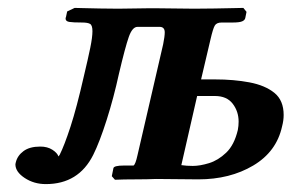

<svg xmlns="http://www.w3.org/2000/svg" viewBox="-20 -454 738 486"><path d="M281 -267Q268 -207 250 -150.5Q232 -94 216 -62Q179 12 96 12Q66 12 42.5 -3.5Q19 -19 19 -38Q19 -40 19.5 -41Q20 -42 20 -43Q24 -60 39.5 -71.5Q55 -83 82 -83Q100 -83 112.5 -75Q125 -67 128 -58Q129 -59 129.5 -60Q130 -61 131 -62Q143 -86 158.5 -133.5Q174 -181 192 -260Q203 -306 208.5 -333Q214 -360 214 -375Q214 -390 208 -393.5Q202 -397 188 -397Q165 -397 155.5 -398.5Q146 -400 146 -407Q146 -409 147 -411L150 -425L169 -434Q169 -434 188 -433.5Q207 -433 233 -432.5Q259 -432 279 -432Q296 -432 316 -432.5Q336 -433 350.5 -433Q365 -433 365 -433Q365 -433 383 -433Q401 -433 426 -432.5Q451 -432 472 -432Q494 -432 523 -432.5Q552 -433 574 -433.5Q596 -434 596 -434L604 -424L601 -409Q600 -403 593 -400Q586 -397 569 -397H541Q528 -397 523.5 -389Q519 -381 513 -355L489 -253H524Q572 -253 611.5 -245.5Q651 -238 674.5 -219Q698 -200 698 -163Q698 -149 694 -134Q680 -70 621 -35Q562 0 482 0L375 -1Q353 0 323 0Q293 0 271 1L263 -8L267 -28Q268 -35 294 -35H318Q323 -38 328 -61L393 -342Q395 -352 396 -359.5Q397 -367 397 -372Q397 -386 384 -386H328Q315 -386 306 -360.5Q297 -335 281 -267ZM582 -125Q583 -130 583.5 -135.5Q584 -141 584 -146Q584 -172 569 -191.5Q554 -211 524 -211H479L439 -36Q445 -35 453 -34.5Q461 -34 468 -34Q486 -34 509 -41Q532 -48 552.5 -67.5Q573 -87 582 -125Z"/></svg>

Font: Libertinus Serif SemiBold
Style: Italic
Weight: 600
Italic angle: -11.5°
Designer: Philipp H. Poll, Khaled Hosny
Foundry: Caleb Maclennan
Version: Version 7.051;RELEASE